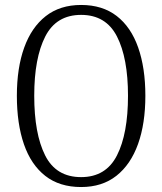

<svg xmlns="http://www.w3.org/2000/svg" viewBox="-20 -744 654 774"><path d="M307 10Q220 10 162.5 -35Q105 -80 76.5 -162.5Q48 -245 48 -358Q48 -470 77.5 -552Q107 -634 164.5 -679Q222 -724 307 -724Q393 -724 450.5 -679.5Q508 -635 537 -552.5Q566 -470 566 -358Q566 -246 536.5 -163.5Q507 -81 449.5 -35.5Q392 10 307 10ZM307 -30Q407 -30 451.5 -117.5Q496 -205 496 -358Q496 -510 451.5 -597Q407 -684 307 -684Q207 -684 162.5 -597Q118 -510 118 -358Q118 -205 162 -117.5Q206 -30 307 -30Z"/></svg>

Font: Noto Serif Condensed Light
Style: Regular
Weight: 300
Width: 3
Designer: Monotype Design Team
Foundry: Monotype Imaging Inc.
Version: Version 2.013